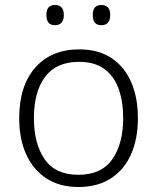

<svg xmlns="http://www.w3.org/2000/svg" viewBox="-20 -740 630 770"><path d="M533 -266Q533 -183 505.5 -121Q478 -59 424.5 -24.5Q371 10 294 10Q220 10 167 -24Q114 -58 85.5 -120Q57 -182 57 -266Q57 -396 121.5 -469Q186 -542 298 -542Q374 -542 426.5 -507.5Q479 -473 506 -411Q533 -349 533 -266ZM116 -266Q116 -164 159 -101.5Q202 -39 294 -39Q387 -39 430.5 -101.5Q474 -164 474 -266Q474 -332 456 -383Q438 -434 399 -463Q360 -492 297 -492Q206 -492 161 -432Q116 -372 116 -266ZM166 -680Q166 -720 200 -720Q236 -720 236 -680Q236 -639 200 -639Q166 -639 166 -680ZM352 -680Q352 -720 386 -720Q422 -720 422 -680Q422 -639 386 -639Q352 -639 352 -680Z"/></svg>

Font: BC Sans Light
Style: Regular
Weight: 300
Designer: Monotype Design Team
Foundry: Monotype Imaging Inc.
Version: Version 2.000;GOOG;noto-source:20170915:90ef993387c0